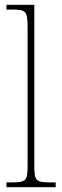

<svg xmlns="http://www.w3.org/2000/svg" viewBox="-20 -780 259 800"><path d="M7 0H212V-20H200C127 -20 123 -24 123 -94V-760H7V-740H28C88 -740 95 -736 95 -662V-94C95 -24 91 -20 18 -20H7Z"/></svg>

Font: Noto Serif Myanmar Condensed Thin
Style: Regular
Weight: 100
Width: 3
Designer: Ben Mitchell and the Monotype Design Team
Foundry: Monotype Imaging Inc.
Version: Version 2.106